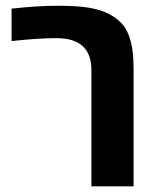

<svg xmlns="http://www.w3.org/2000/svg" viewBox="-20 -660 568 680"><path d="M21 -629.4Q112.3 -639.6 182.9 -639.6Q253.4 -639.6 294.4 -632.8Q335.4 -626 363.3 -611.8Q391.1 -597.7 408.9 -579.3Q426.8 -561 436.5 -533.7Q446.3 -506.3 449.7 -478.3Q453.1 -450.2 453.1 -411.6V0H303.7V-412.1Q303.7 -524.9 179.7 -524.9Q117.2 -524.9 21 -514.6Z"/></svg>

Font: Open Sans Hebrew
Style: Bold
Weight: 700
Foundry: Ascender Corporation, Yanek Iontef
Version: Version 2.001;PS 002.001;hotconv 1.0.70;makeotf.lib2.5.58329